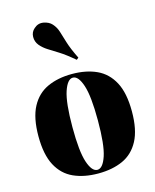

<svg xmlns="http://www.w3.org/2000/svg" viewBox="-125 -922 826 1020"><g transform="rotate(-15 288.0 -411.5)"><path d="M288 -533Q366 -533 423.5 -506.5Q481 -480 513 -420Q545 -360 545 -259Q545 -158 513 -98Q481 -38 423.5 -12Q366 14 288 14Q211 14 153 -12Q95 -38 63 -98Q31 -158 31 -259Q31 -360 63 -420Q95 -480 153 -506.5Q211 -533 288 -533ZM288 -513Q258 -513 238 -453Q218 -393 218 -259Q218 -125 238 -65.5Q258 -6 288 -6Q318 -6 338 -65.5Q358 -125 358 -259Q358 -393 338 -453Q318 -513 288 -513ZM161 -820Q184 -841 213.5 -835.5Q243 -830 259 -812Q277 -792 285 -766Q293 -740 304.5 -702.5Q316 -665 344 -608L333 -599Q286 -639 253 -659.5Q220 -680 197 -694.5Q174 -709 157 -729Q140 -750 140.5 -776.5Q141 -803 161 -820Z"/></g></svg>

Font: Playfair Display Black
Style: Regular
Weight: 900
Designer: Claus Eggers Sørensen
Foundry: Claus Eggers Sørensen
Version: Version 1.203